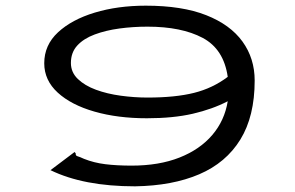

<svg xmlns="http://www.w3.org/2000/svg" viewBox="-20 -647 1040 677"><path d="M456 10Q275 10 158 -47L235 -105L243 -111L247 -106Q246 -98 253.5 -96Q261 -94 276 -87Q311 -73 351.5 -68Q392 -63 444 -63Q541 -63 613 -91.5Q685 -120 728.5 -171Q772 -222 783 -290Q729 -262 660 -246Q591 -230 498 -230Q395 -230 313 -253.5Q231 -277 183.5 -320.5Q136 -364 136 -424Q136 -488 184.5 -533Q233 -578 314 -602.5Q395 -627 494 -627Q622 -627 707 -593.5Q792 -560 835 -500.5Q878 -441 878 -363Q878 -237 827.5 -155Q777 -73 682.5 -32.5Q588 8 456 10ZM230 -425Q230 -392 254.5 -368.5Q279 -345 318.5 -330.5Q358 -316 406 -309.5Q454 -303 500 -303Q598 -303 664 -319.5Q730 -336 783 -376Q769 -474 694.5 -513.5Q620 -553 500 -553Q449 -553 401 -546.5Q353 -540 314 -525.5Q275 -511 252.5 -486.5Q230 -462 230 -425Z"/></svg>

Font: Inconsolata UltraExpanded
Style: Regular
Weight: 400
Width: 9
Monospace: yes
Designer: Raph Levien, Cyreal, Brenton Simpson
Foundry: Raph Levien, Cyreal, Google
Version: Version 3.000; ttfautohint (v1.8.2.53-6de2)